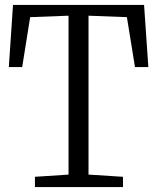

<svg xmlns="http://www.w3.org/2000/svg" viewBox="-20 -763 641 783"><path d="M259.5 -51V-699L103 -693L70.5 -489.5H16L33 -743H567.5L585 -489.5H530.5L497.5 -693L341 -699V-51L481.5 -42V0H122.5V-42Z"/></svg>

Font: Merriweather 24pt SemiCondensed Light
Style: Regular
Weight: 300
Width: 4
Designer: Eben Sorkin
Foundry: Eben Sorkin
Version: Version 2.100